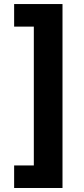

<svg xmlns="http://www.w3.org/2000/svg" viewBox="-20 -792 417 948"><path d="M49.8 136.2V24.9H147V-660.6H49.8V-772H288.6V136.2Z"/></svg>

Font: Inter-Bold
Style: Bold
Weight: 700
Designer: Rasmus Andersson
Foundry: rsms
Version: Version 4.000;git-a52131595